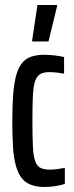

<svg xmlns="http://www.w3.org/2000/svg" viewBox="-20 -736 294 764"><path d="M157 8Q124 8 101 -1.5Q78 -11 64 -30.5Q50 -50 42 -81Q34 -112 31.5 -154.5Q29 -197 29 -253Q29 -316 32.5 -361Q36 -406 44.5 -436.5Q53 -467 67.5 -485Q82 -503 104 -510.5Q126 -518 156 -518Q176 -518 197 -515.5Q218 -513 235 -509V-443Q223 -445 207.5 -447Q192 -449 177 -449Q155 -449 141.5 -442Q128 -435 120.5 -415.5Q113 -396 111 -358Q109 -320 109 -257Q109 -191 111 -151.5Q113 -112 121 -92.5Q129 -73 143 -67Q157 -61 180 -61Q195 -61 210.5 -63.5Q226 -66 238 -68V-4Q218 2 197.5 5Q177 8 157 8ZM108 -571V-576L129 -716H207V-711L173 -571Z"/></svg>

Font: Saira UltraCondensed SemiBold
Style: Regular
Weight: 600
Width: 1
Designer: Hector Gatti with collaboration of the Omnibus-Type team
Foundry: Omnibus-Type
Version: Version 1.101